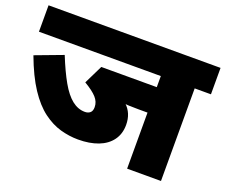

<svg xmlns="http://www.w3.org/2000/svg" viewBox="-105 -783 1109 943"><g transform="rotate(20 449.5 -311.0)"><path d="M814 -484V0H637V-293H590Q563 -293 539.5 -294Q516 -295 502 -298L403 -373Q478 -336 518.5 -298.5Q559 -261 559 -200Q559 -153 534.5 -119.5Q510 -86 465.5 -69Q421 -52 361 -52Q315 -52 268.5 -65Q222 -78 177 -111.5Q132 -145 91 -207Q50 -269 14 -366L158 -420Q189 -343 218 -292Q247 -241 278.5 -216Q310 -191 346 -191Q363 -191 373.5 -200Q384 -209 384 -229Q384 -257 363.5 -279.5Q343 -302 299 -328L347 -426H637V-484H0V-622H899V-484Z"/></g></svg>

Font: Noto Sans Devanagari Black
Style: Regular
Weight: 900
Version: Version 2.003